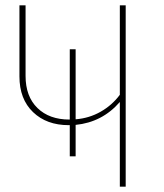

<svg xmlns="http://www.w3.org/2000/svg" viewBox="-20 -701 615 721"><path d="M452 -681V0H430V-318Q364 -242 264 -232V-114H242V-231H238Q155 -231 104 -280Q53 -329 53 -414V-681H76V-416Q76 -339 120.5 -295.5Q165 -252 241 -252H242V-516H264V-253Q315 -257 358 -281.5Q401 -306 430 -345V-681Z"/></svg>

Font: Fira Sans Thin
Style: Regular
Weight: 100
Designer: bBox Type GmbH & Carrois Corporate GbR & Edenspiekermann AG
Foundry: bBox Type GmbH & Carrois Corporate GbR & Edenspiekermann AG
Version: Version 4.301